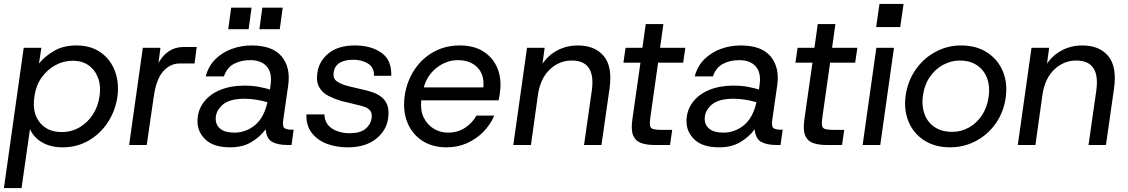

<svg xmlns="http://www.w3.org/2000/svg" viewBox="-28 -740 5755 980"><path d="M-8 220 93 -496H183L171 -416Q200 -452 247.5 -480Q295 -508 362 -508Q436 -508 486.5 -472Q537 -436 559 -376Q581 -316 571 -244Q560 -173 522 -115Q484 -57 424.5 -22.5Q365 12 292 12Q231 12 187.5 -13Q144 -38 125 -81L82 220ZM287 -66Q337 -66 378 -90Q419 -114 446 -155.5Q473 -197 480 -249Q488 -300 473 -341Q458 -382 425 -406Q392 -430 343 -430Q297 -430 255 -407.5Q213 -385 183.5 -343Q154 -301 147 -242Q136 -164 175 -115Q214 -66 287 -66Z M631 0 701 -496H791L781 -419Q802 -457 834 -478.5Q866 -500 908 -500H976L965 -416H889Q841 -416 805 -376Q769 -336 756 -242L721 0Z M1147 12Q1063 12 1021.5 -27Q980 -66 980 -121Q980 -175 1010.5 -216.5Q1041 -258 1095 -280.5Q1149 -303 1218 -303Q1261 -303 1294.5 -296.5Q1328 -290 1350 -283L1353 -306Q1362 -369 1333.5 -401Q1305 -433 1249 -433Q1202 -433 1166 -414Q1130 -395 1115 -350H1022Q1036 -403 1071.5 -438Q1107 -473 1155.5 -490.5Q1204 -508 1256 -508Q1363 -508 1409.5 -452Q1456 -396 1443 -304L1418 -130Q1413 -96 1423 -87Q1433 -78 1463 -78H1471L1460 0H1438Q1390 0 1361 -16Q1332 -32 1328 -80Q1299 -41 1254.5 -14.5Q1210 12 1147 12ZM1073 -134Q1073 -101 1097.5 -82Q1122 -63 1168 -63Q1226 -63 1272.5 -100.5Q1319 -138 1337 -218Q1315 -225 1284 -230.5Q1253 -236 1220 -236Q1143 -236 1108 -205Q1073 -174 1073 -134ZM1137 -591 1152 -701H1256L1241 -591ZM1296 -591 1311 -701H1415L1400 -591Z M1747 12Q1686 12 1638 -7Q1590 -26 1562 -63.5Q1534 -101 1536 -156H1628Q1629 -109 1666 -84.5Q1703 -60 1757 -60Q1810 -60 1837 -82Q1864 -104 1869 -137Q1872 -163 1861 -176Q1850 -189 1831.5 -195Q1813 -201 1795 -205Q1775 -210 1754.5 -215Q1734 -220 1716 -224Q1682 -234 1650.5 -249.5Q1619 -265 1602 -293.5Q1585 -322 1592 -370Q1601 -429 1650 -468.5Q1699 -508 1784 -508Q1866 -508 1919 -470.5Q1972 -433 1969 -353H1881Q1882 -396 1850.5 -415.5Q1819 -435 1776 -435Q1684 -435 1675 -370Q1671 -340 1690.5 -325.5Q1710 -311 1747 -301Q1765 -296 1786.5 -291.5Q1808 -287 1823 -283Q1846 -278 1871 -270Q1896 -262 1917 -246.5Q1938 -231 1948.5 -204.5Q1959 -178 1953 -136Q1945 -74 1891 -31Q1837 12 1747 12Z M2251 12Q2178 12 2126 -22.5Q2074 -57 2050.5 -117Q2027 -177 2038 -254Q2050 -329 2089 -386.5Q2128 -444 2187 -476Q2246 -508 2318 -508Q2393 -508 2442 -475.5Q2491 -443 2512 -389Q2533 -335 2524 -272Q2523 -261 2521.5 -250.5Q2520 -240 2517 -228H2122Q2117 -176 2135 -139.5Q2153 -103 2186 -83Q2219 -63 2259 -63Q2307 -63 2344.5 -87Q2382 -111 2404 -150H2495Q2475 -104 2439.5 -67.5Q2404 -31 2356 -9.5Q2308 12 2251 12ZM2309 -433Q2252 -433 2202.5 -395.5Q2153 -358 2135 -294H2439Q2445 -359 2408.5 -396Q2372 -433 2309 -433Z M2953 0 2993 -280Q3013 -431 2890 -431Q2827 -431 2779 -386Q2731 -341 2718 -258L2682 0H2592L2662 -496H2752L2741 -415Q2771 -459 2818 -483.5Q2865 -508 2921 -508Q3009 -508 3054 -453.5Q3099 -399 3083 -287L3042 0Z M3312 0Q3270 0 3242 -11Q3214 -22 3203 -50.5Q3192 -79 3200 -133L3241 -420H3154L3165 -496H3251L3268 -617H3358L3341 -496H3470L3459 -420H3331L3292 -145Q3287 -113 3290 -98.5Q3293 -84 3308 -80.5Q3323 -77 3354 -77H3403L3392 0Z M3643 12Q3559 12 3517.5 -27Q3476 -66 3476 -121Q3476 -175 3506.5 -216.5Q3537 -258 3591 -280.5Q3645 -303 3714 -303Q3757 -303 3790.5 -296.5Q3824 -290 3846 -283L3849 -306Q3858 -369 3829.5 -401Q3801 -433 3745 -433Q3698 -433 3662 -414Q3626 -395 3611 -350H3518Q3532 -403 3567.5 -438Q3603 -473 3651.5 -490.5Q3700 -508 3752 -508Q3859 -508 3905.5 -452Q3952 -396 3939 -304L3914 -130Q3909 -96 3919 -87Q3929 -78 3959 -78H3967L3956 0H3934Q3886 0 3857 -16Q3828 -32 3824 -80Q3795 -41 3750.5 -14.5Q3706 12 3643 12ZM3569 -134Q3569 -101 3593.5 -82Q3618 -63 3664 -63Q3722 -63 3768.5 -100.5Q3815 -138 3833 -218Q3811 -225 3780 -230.5Q3749 -236 3716 -236Q3639 -236 3604 -205Q3569 -174 3569 -134Z M4190 0Q4148 0 4120 -11Q4092 -22 4081 -50.5Q4070 -79 4078 -133L4119 -420H4032L4043 -496H4129L4146 -617H4236L4219 -496H4348L4337 -420H4209L4170 -145Q4165 -113 4168 -98.5Q4171 -84 4186 -80.5Q4201 -77 4232 -77H4281L4270 0Z M4444 -602 4461 -720H4584L4567 -602ZM4375 0 4445 -496H4535L4465 0Z M4822 12Q4745 12 4690 -23Q4635 -58 4609.5 -119Q4584 -180 4595 -256Q4607 -331 4648 -388Q4689 -445 4749 -476.5Q4809 -508 4877 -508Q4955 -508 5010 -472.5Q5065 -437 5090.5 -376.5Q5116 -316 5105 -240Q5094 -165 5053 -108Q5012 -51 4951.5 -19.5Q4891 12 4822 12ZM4832 -67Q4878 -67 4917.5 -89Q4957 -111 4983.5 -150.5Q5010 -190 5018 -245Q5026 -297 5011 -339Q4996 -381 4960 -406Q4924 -431 4871 -431Q4828 -431 4787.5 -410Q4747 -389 4718.5 -348Q4690 -307 4682 -248Q4676 -197 4691.5 -156Q4707 -115 4743 -91Q4779 -67 4832 -67Z M5528 0 5568 -280Q5588 -431 5465 -431Q5402 -431 5354 -386Q5306 -341 5293 -258L5257 0H5167L5237 -496H5327L5316 -415Q5346 -459 5393 -483.5Q5440 -508 5496 -508Q5584 -508 5629 -453.5Q5674 -399 5658 -287L5617 0Z"/></svg>

Font: Host Grotesk
Style: Italic
Weight: 400
Italic angle: -8°
Designer: Doğukan Karapınar based on Poppins by Indian Type Foundry, Jonny Pinhorn
Foundry: Element Type
Version: Version 1.001; ttfautohint (v1.8.4.7-5d5b)